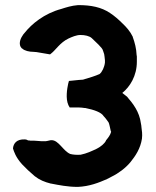

<svg xmlns="http://www.w3.org/2000/svg" viewBox="-20 -747 612 752"><path d="M31 -165C35 -153 41 -132 66 -104C80 -89 98 -72 116 -57C135 -42 155 -34 179 -28H180C211 -22 245 -15 284 -15H285C330 -17 366 -31 400 -46L401 -47H402C405 -49 409 -51 417 -55C444 -68 472 -89 491 -112C511 -137 530 -165 536 -204C538 -221 536 -235 534 -249C534 -253 533 -258 532 -263C526 -310 501 -341 477 -369L476 -370H475C470 -374 466 -378 459 -383C489 -407 516 -450 516 -505V-526L515 -532C514 -557 508 -580 500 -602V-603C490 -624 475 -641 459 -656C445 -670 428 -685 411 -696C377 -719 336 -727 287 -727H286C260 -725 239 -718 220 -712C153 -694 104 -653 77 -619C75 -616 71 -613 68 -607C58 -593 52 -571 65 -558L67 -557C76 -548 95 -544 110 -544L123 -543C139 -540 158 -537 176 -534L181 -538C197 -550 216 -581 248 -596C261 -602 279 -610 295 -610C313 -610 330 -606 339 -598C347 -591 355 -582 366 -572C376 -561 382 -556 384 -547L388 -535C389 -531 390 -520 391 -511V-502C389 -484 380 -465 370 -457C352 -449 332 -443 305 -435C300 -435 293 -434 291 -434H290C280 -433 271 -432 261 -431L250 -430L247 -419C243 -400 236 -361 248 -335L253 -326H290C297 -326 304 -325 311 -324H314C349 -317 377 -307 386 -292C393 -285 399 -276 405 -268C408 -263 411 -246 414 -233H415V-230C412 -218 404 -208 395 -197V-196C389 -184 375 -173 360 -165C339 -155 320 -146 296 -141C281 -140 266 -141 255 -144C227 -156 210 -198 182 -198H179C168 -196 160 -193 155 -194H152C138 -193 120 -197 99 -196C96 -197 94 -197 90 -197C86 -199 84 -201 76 -201C45 -202 33 -185 31 -167Z"/></svg>

Font: Hussar Pisanka
Style: Bd
Weight: 700
Designer: Robert Jablonski
Foundry: Cannot Into Space Fonts
Version: Version 1.070